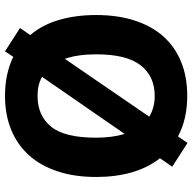

<svg xmlns="http://www.w3.org/2000/svg" viewBox="-21 -734 769 767"><g transform="rotate(90 363.5 -350.5)"><path d="M40 -350Q40 -436 62 -504Q84 -572 125.5 -618.5Q167 -665 227 -689.5Q287 -714 363 -714Q456 -714 525 -677L551 -715L646 -654L612 -605Q650 -557 668.5 -492.5Q687 -428 687 -350Q687 -264 664.5 -196Q642 -128 600 -81.5Q558 -35 498 -10.5Q438 14 363 14Q317 14 278.5 5.5Q240 -3 207 -19L185 14L92 -46L120 -87Q79 -135 59.5 -202Q40 -269 40 -350ZM446 -562Q411 -584 363 -584Q285 -584 241 -528Q197 -472 197 -350Q197 -277 215 -225ZM287 -134Q318 -116 363 -116Q442 -116 486 -170Q530 -224 530 -350Q530 -414 515 -464Z"/></g></svg>

Font: PT Sans Caption
Style: Bold
Weight: 700
Designer: A.Korolkova, O.Umpeleva, V.Yefimov
Foundry: ParaType Ltd
Version: Version 2.003W OFL